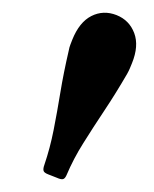

<svg xmlns="http://www.w3.org/2000/svg" viewBox="-20 -851 240 299"><path d="M178 -736Q180.5 -740.5 182.2 -744.5Q184 -748.5 185.5 -752.5Q196.5 -779.5 189 -799.5Q181.5 -819.5 161.5 -827.5Q141 -835.5 122.2 -826Q103.5 -816.5 92.5 -789Q91 -785 89.5 -781.2Q88 -777.5 87 -772Q79 -737.5 74 -707Q69 -676.5 63.5 -648.5Q58 -620.5 49 -594Q47 -588.5 47.8 -585.2Q48.5 -582 55 -579.5L69 -574Q74.5 -571.5 77.8 -572Q81 -572.5 83.5 -578Q94.5 -604 109.8 -628.2Q125 -652.5 142.5 -678.8Q160 -705 178 -736Z"/></svg>

Font: Besley
Style: Regular
Weight: 400
Designer: Owen Earl
Foundry: indestructible type*
Version: Version 4.000